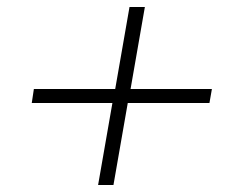

<svg xmlns="http://www.w3.org/2000/svg" viewBox="-20 -650 662 550"><path d="M351 -630H395L354 -395H587L580 -355H346L305 -120H261L302 -355H71L77 -395H310Z"/></svg>

Font: Poppins ExtraLight
Style: Italic
Weight: 275
Italic angle: -10°
Designer: Ninad Kale (Devanagari), Jonny Pinhorn (Latin)
Foundry: Indian Type Foundry
Version: Version 3.200;PS 1.000;hotconv 16.6.54;makeotf.lib2.5.65590